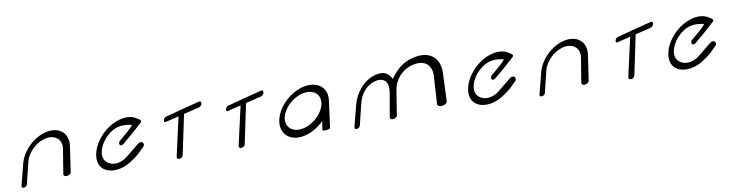

<svg xmlns="http://www.w3.org/2000/svg" viewBox="-21 -1137 6807 1781"><g transform="rotate(-10 3382.5 -246.5)"><path d="M554 -28C554 -28 569 -128 589 -266C607 -395 510 -465 385 -432C270 -403 162 -295 134 -183C103 -65 82 19 82 19C79 30 88 40 102 38C117 37 131 26 134 13L184 -192C203 -272 286 -355 373 -375C466 -398 535 -342 521 -254C506 -161 483 -21 483 -21C481 -8 495 3 514 1C535 -1 552 -14 554 -28Z M1259 -144C1270 -155 1270 -175 1257 -185C1243 -194 1227 -189 1215 -179L1093 -80C999 -3 894 -33 872 -103C851 -169 901 -271 987 -331C1058 -381 1126 -375 1186 -362C1204 -358 1078 -256 1053 -234C1043 -225 1039 -209 1046 -198C1054 -187 1073 -193 1083 -202C1147 -255 1211 -310 1273 -368C1296 -389 1254 -406 1238 -416C1172 -458 1064 -441 969 -373C858 -293 791 -161 817 -67C846 37 994 56 1118 -26C1207 -84 1192 -82 1259 -144Z M1514 -381C1504 -379 1493 -367 1490 -353C1486 -340 1492 -331 1501 -333C1501 -333 1560 -348 1629 -364C1607 -268 1546 5 1546 5C1544 17 1554 27 1570 25C1586 24 1602 12 1604 -1L1683 -377C1759 -395 1831 -413 1831 -413C1843 -416 1856 -430 1859 -446C1861 -461 1852 -469 1840 -466L1676 -424C1673 -424 1670 -423 1667 -422C1663 -422 1660 -420 1657 -419Z M2098 -381C2088 -379 2077 -367 2074 -353C2070 -340 2076 -331 2085 -333C2085 -333 2144 -348 2213 -364C2191 -268 2130 5 2130 5C2128 17 2138 27 2154 25C2170 24 2186 12 2188 -1L2267 -377C2343 -395 2415 -413 2415 -413C2427 -416 2440 -430 2443 -446C2445 -461 2436 -469 2424 -466L2260 -424C2257 -424 2254 -423 2251 -422C2247 -422 2244 -420 2241 -419Z M2994 -14 3028 -266C3046 -396 2941 -465 2808 -431C2687 -400 2574 -290 2546 -179C2515 -61 2586 32 2716 21C2794 14 2873 -29 2934 -90C2930 -63 2926 -35 2921 -7C2919 7 2992 0 2994 -14ZM2598 -188C2618 -268 2704 -352 2796 -373C2895 -397 2969 -342 2955 -253C2941 -160 2836 -62 2730 -50C2633 -38 2578 -106 2598 -188Z M4103 -69C4103 -69 4108 -182 4114 -337C4119 -481 4020 -562 3859 -520C3760 -495 3701 -437 3647 -361C3617 -417 3577 -447 3495 -426C3383 -397 3298 -295 3270 -183C3239 -65 3218 19 3218 19C3215 30 3224 40 3238 38C3253 37 3267 26 3270 13L3320 -192C3339 -272 3398 -349 3483 -369C3575 -391 3612 -330 3596 -243C3581 -152 3557 -15 3557 -15C3554 -2 3567 9 3586 7C3606 5 3623 -8 3625 -22C3625 -22 3647 -162 3662 -255C3676 -343 3742 -431 3852 -457C3971 -486 4032 -419 4026 -321C4020 -218 4010 -60 4010 -60C4009 -45 4028 -33 4054 -35C4081 -38 4102 -53 4103 -69Z M4762 -144C4773 -155 4773 -175 4760 -185C4746 -194 4730 -189 4718 -179L4596 -80C4502 -3 4397 -33 4375 -103C4354 -169 4404 -271 4490 -331C4561 -381 4629 -375 4689 -362C4707 -358 4581 -256 4556 -234C4546 -225 4542 -209 4549 -198C4557 -187 4576 -193 4586 -202C4650 -255 4714 -310 4776 -368C4799 -389 4757 -406 4741 -416C4675 -458 4567 -441 4472 -373C4361 -293 4294 -161 4320 -67C4349 37 4497 56 4621 -26C4710 -84 4695 -82 4762 -144Z M5433 -28C5433 -28 5448 -128 5468 -266C5486 -395 5389 -465 5264 -432C5149 -403 5041 -295 5013 -183C4982 -65 4961 19 4961 19C4958 30 4967 40 4981 38C4996 37 5010 26 5013 13L5063 -192C5082 -272 5165 -355 5252 -375C5345 -398 5414 -342 5400 -254C5385 -161 5362 -21 5362 -21C5360 -8 5374 3 5393 1C5414 -1 5431 -14 5433 -28Z M5768 -381C5758 -379 5747 -367 5744 -353C5740 -340 5746 -331 5755 -333C5755 -333 5814 -348 5883 -364C5861 -268 5800 5 5800 5C5798 17 5808 27 5824 25C5840 24 5856 12 5858 -1L5937 -377C6013 -395 6085 -413 6085 -413C6097 -416 6110 -430 6113 -446C6115 -461 6106 -469 6094 -466L5930 -424C5927 -424 5924 -423 5921 -422C5917 -422 5914 -420 5911 -419Z M6648 -144C6659 -155 6659 -175 6646 -185C6632 -194 6616 -189 6604 -179L6482 -80C6388 -3 6283 -33 6261 -103C6240 -169 6290 -271 6376 -331C6447 -381 6515 -375 6575 -362C6593 -358 6467 -256 6442 -234C6432 -225 6428 -209 6435 -198C6443 -187 6462 -193 6472 -202C6536 -255 6600 -310 6662 -368C6685 -389 6643 -406 6627 -416C6561 -458 6453 -441 6358 -373C6247 -293 6180 -161 6206 -67C6235 37 6383 56 6507 -26C6596 -84 6581 -82 6648 -144Z"/></g></svg>

Font: Hi. Perspective
Style: Perspective
Weight: 400
Designer: Mew Too, Robert Jablonski
Foundry: Cannot Into Space Fonts
Version: Version 1.996